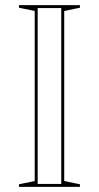

<svg xmlns="http://www.w3.org/2000/svg" viewBox="-20 -728 385 748"><path d="M291.5 -708V-698L230.2 -685.2V-22.8L291.5 -10V0H53.9V-10L115.2 -22.8V-685.2L53.9 -698V-708ZM126.8 -11.5H218.6V-696.5H126.8Z"/></svg>

Font: Kalnia Glaze Thin
Style: Regular
Weight: 100
Version: Version 1.110